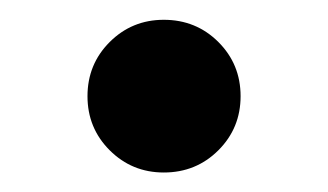

<svg xmlns="http://www.w3.org/2000/svg" viewBox="-20 -166 331 194"><path d="M145.5 8.3Q113.3 8.3 90.8 -14.2Q68.4 -36.6 68.4 -68.8Q68.4 -101.1 90.8 -123.5Q113.3 -146 145.5 -146Q178.2 -146 200.7 -123.5Q223.1 -101.1 223.1 -68.8Q223.1 -36.6 200.7 -14.2Q178.2 8.3 145.5 8.3Z"/></svg>

Font: Inter 20pt SemiBold
Style: Regular
Weight: 600
Version: Version 4.001;git-66647c0bb